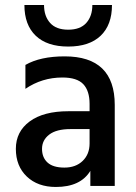

<svg xmlns="http://www.w3.org/2000/svg" viewBox="-20 -739 539 763"><path d="M425 -719Q425 -640 380 -597Q335 -554 251 -554Q167 -554 122 -597Q77 -640 77 -719H155Q155 -675 179 -648Q203 -621 251 -621Q299 -621 323 -648Q347 -675 347 -719ZM202 4Q130 4 86.5 -37.5Q43 -79 43 -147.5Q43 -216 98 -256.5Q153 -297 252 -297H336V-326Q336 -378 311 -404.5Q286 -431 228 -431Q147 -431 81 -386V-481Q140 -515 237 -515Q436 -515 436 -322V0H339V-60Q300 4 202 4ZM336 -169V-226H260Q204 -226 175.5 -204Q147 -182 147 -147.5Q147 -113 169 -93Q191 -73 236 -73Q281 -73 308.5 -99.5Q336 -126 336 -169Z"/></svg>

Font: Hind Kochi Medium
Style: Regular
Weight: 500
Designer: Dhruvi Tolia
Foundry: Indian Type Foundry
Version: Version 0.702;PS 1.0;hotconv 1.0.81;makeotf.lib2.5.63406